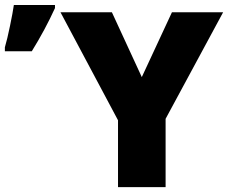

<svg xmlns="http://www.w3.org/2000/svg" viewBox="-59 -764 931 784"><path d="M520 -449.2 643.1 -713.9H852.1L617.2 -278.8V0H422.9V-272.9L188 -713.9H397.9ZM-39.1 -570.8Q-29.3 -604 -18.1 -658.4Q-6.8 -712.9 -2.4 -743.7H165.5V-731Q125.5 -643.1 70.8 -554.7H-39.1Z"/></svg>

Font: OpenSansExtrabold
Style: Regular
Weight: 800
Foundry: Ascender Corporation
Version: Version 1.10